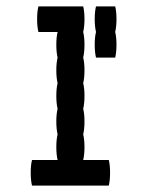

<svg xmlns="http://www.w3.org/2000/svg" viewBox="-20 -580 440 600"><path d="M324 -40Q324 -17 320 0H80Q76 -17 76 -40Q76 -64 80 -80H160Q156 -97 156 -120Q156 -144 160 -160Q156 -177 156 -200Q156 -224 160 -240Q156 -257 156 -280Q156 -304 160 -320Q156 -337 156 -360Q156 -384 160 -400Q156 -417 156 -440Q156 -464 160 -480H100Q96 -497 96 -520Q96 -544 100 -560H240Q244 -544 244 -520Q244 -497 240 -480Q244 -464 244 -440Q244 -417 240 -400Q244 -384 244 -360Q244 -337 240 -320Q244 -304 244 -280Q244 -257 240 -240Q244 -224 244 -200Q244 -177 240 -160Q244 -144 244 -120Q244 -97 240 -80H320Q324 -64 324 -40ZM340 -480Q344 -464 344 -440Q344 -417 340 -400H280Q276 -417 276 -440Q276 -464 280 -480Q276 -497 276 -520Q276 -544 280 -560H340Q344 -544 344 -520Q344 -497 340 -480Z"/></svg>

Font: VT323
Style: Regular
Weight: 400
Monospace: yes
Designer: Peter Hull
Version: Version 2.000